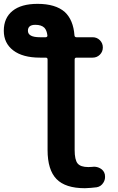

<svg xmlns="http://www.w3.org/2000/svg" viewBox="-21 -784 619 1011"><path d="M219.7 -587.9Q223.6 -587.9 226.6 -590.8Q229.5 -593.8 228.5 -597.7Q225.6 -624 212.9 -637.7Q197.3 -653.3 165 -653.3Q126 -653.3 126 -622.1Q126 -587.9 189.5 -587.9ZM372.1 5.9Q372.1 57.6 387.7 76.7Q403.3 95.7 444.3 95.7Q454.1 95.7 464.8 94.7Q468.8 93.8 473.6 93.8Q491.2 93.8 506.8 102.5Q526.4 113.3 531.2 134.8Q532.2 141.6 532.2 147.5Q532.2 164.1 523.4 177.7Q510.7 198.2 488.3 202.1Q457 206.1 425.8 207Q323.2 207 276.4 158.7Q229.5 110.4 229.5 5.9V-470.7Q229.5 -480.5 219.7 -480.5H189.5Q98.6 -480.5 48.8 -518.6Q-1 -556.6 -1 -622.1Q-1 -689.5 44.9 -726.6Q90.8 -763.7 176.8 -763.7Q271.5 -763.7 320.3 -720.7Q365.2 -678.7 371.1 -597.7Q372.1 -587.9 381.8 -587.9H466.8Q489.3 -587.9 504.9 -572.3Q520.5 -556.6 520.5 -534.2Q520.5 -511.7 504.9 -496.1Q489.3 -480.5 466.8 -480.5H381.8Q372.1 -480.5 372.1 -470.7Z"/></svg>

Font: Gen Jyuu GothicX Bold
Style: Bold
Weight: 700
Designer: Ryoko NISHIZUKA (kana &amp; ideographs); Paul D. Hunt (Latin, Greek &amp; Cyrillic); Wenlong ZHANG (bopomofo); Sandoll C
Version: Version 1.058.20140828